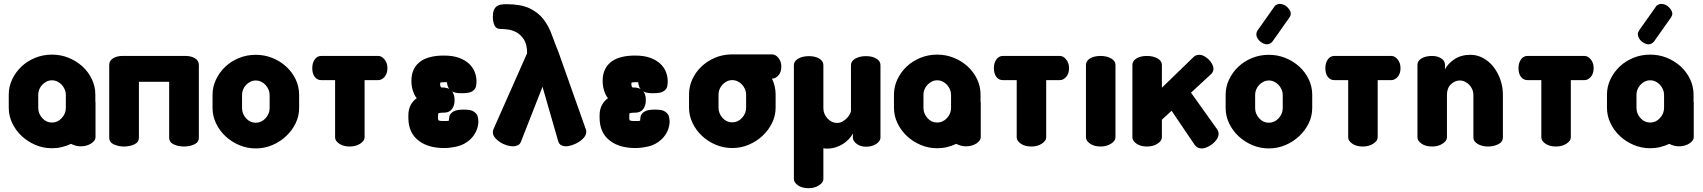

<svg xmlns="http://www.w3.org/2000/svg" viewBox="-20 -770 8948 1009"><path d="M481 -238Q482 -236 482 -230V-49Q482 -31 459 -16Q436 -1 404 -1Q389 -1 376 -5Q363 -9 353 -14Q330 -3 305 3Q280 9 253 9Q207 9 166 -8.5Q125 -26 94 -55Q63 -84 44.5 -122.5Q26 -161 26 -203V-273Q26 -315 44 -353Q62 -391 92.5 -420Q123 -449 164.5 -466Q206 -483 253 -483Q299 -483 340 -466.5Q381 -450 412.5 -421.5Q444 -393 462.5 -354.5Q481 -316 481 -273ZM326 -273Q326 -287 320 -300.5Q314 -314 304.5 -324.5Q295 -335 281.5 -341.5Q268 -348 253 -348Q238 -348 225 -341.5Q212 -335 202 -324.5Q192 -314 186.5 -300.5Q181 -287 181 -273V-203Q181 -173 202 -149.5Q223 -126 253 -126Q283 -126 304.5 -149.5Q326 -173 326 -203Z M957 -476Q983 -476 1004 -464Q1025 -452 1025 -428V-47Q1025 -22 1000.5 -11Q976 0 947 0Q918 0 893.5 -11Q869 -22 869 -47V-340H710V-47Q710 -22 685.5 -11Q661 0 632 0Q603 0 578.5 -11Q554 -22 554 -47V-428Q554 -452 575 -464Q596 -476 622 -476Z M1324 -482Q1370 -482 1411 -465.5Q1452 -449 1483.5 -420.5Q1515 -392 1533.5 -353.5Q1552 -315 1552 -272V-202Q1552 -160 1533.5 -122Q1515 -84 1483.5 -54.5Q1452 -25 1411 -7.5Q1370 10 1324 10Q1278 10 1237 -7.5Q1196 -25 1165 -54Q1134 -83 1115.5 -121.5Q1097 -160 1097 -202V-272Q1097 -314 1115 -352Q1133 -390 1163.5 -419Q1194 -448 1235.5 -465Q1277 -482 1324 -482ZM1397 -272Q1397 -286 1391 -299.5Q1385 -313 1375.5 -323.5Q1366 -334 1352.5 -340.5Q1339 -347 1324 -347Q1309 -347 1296 -340.5Q1283 -334 1273 -323.5Q1263 -313 1257.5 -299.5Q1252 -286 1252 -272V-202Q1252 -172 1273 -148.5Q1294 -125 1324 -125Q1354 -125 1375.5 -148.5Q1397 -172 1397 -202Z M1968 -476Q1986 -476 2001 -457.5Q2016 -439 2016 -412Q2016 -383 2001 -366Q1986 -349 1968 -349H1896V-48Q1896 -30 1873 -15Q1850 0 1818 0Q1784 0 1762.5 -15Q1741 -30 1741 -48V-349H1668Q1647 -349 1634 -366Q1621 -383 1621 -412Q1621 -439 1634 -457.5Q1647 -476 1668 -476H1968Z M2472 -182Q2488 -171 2491 -155Q2494 -139 2494 -133Q2494 -106 2482.5 -81Q2471 -56 2451 -37Q2420 -9 2382.5 -0.5Q2345 8 2315 8Q2233 8 2184 -28Q2126 -69 2126 -152V-164Q2126 -222 2170 -254Q2162 -263 2156 -277Q2142 -308 2142 -345Q2142 -416 2195 -451Q2238 -478 2313 -478Q2360 -478 2392.5 -466Q2425 -454 2445.5 -434.5Q2466 -415 2475 -391Q2484 -367 2484 -344Q2484 -333 2482 -318.5Q2480 -304 2466 -293Q2455 -285 2440 -282.5Q2425 -280 2404 -280Q2372 -280 2355 -290Q2357 -289 2359 -285Q2369 -269 2369 -244Q2369 -214 2354.5 -196Q2340 -178 2314 -178Q2309 -178 2299.5 -177.5Q2290 -177 2285 -175Q2282 -175 2282 -164V-152Q2282 -140 2284 -138Q2285 -137 2290.5 -135.5Q2296 -134 2312 -134Q2317 -134 2325.5 -134Q2334 -134 2339 -136Q2339 -143 2341.5 -157.5Q2344 -172 2361 -183Q2371 -189 2384 -191.5Q2397 -194 2418 -194Q2432 -194 2446.5 -192Q2461 -190 2472 -182ZM2315 -310Q2332 -308 2341 -302Q2330 -317 2329 -338H2313Q2302 -338 2298.5 -337Q2295 -336 2294 -336Q2294 -335 2293.5 -333.5Q2293 -332 2293 -329Q2293 -321 2294.5 -317Q2296 -313 2297 -312Q2299 -310 2304 -310Q2309 -310 2314 -310Z M2750 -490Q2750 -537 2733 -563Q2716 -589 2692.5 -601Q2669 -613 2645 -615.5Q2621 -618 2608 -618Q2587 -618 2578.5 -637Q2570 -656 2570 -682Q2570 -704 2575.5 -717Q2581 -730 2590.5 -737Q2600 -744 2613 -746Q2626 -748 2641 -748Q2717 -748 2762.5 -726.5Q2808 -705 2835.5 -669.5Q2863 -634 2879.5 -588.5Q2896 -543 2915 -496L3057 -95Q3061 -88 3061 -78Q3061 -62 3049.5 -48Q3038 -34 3021 -23.5Q3004 -13 2985.5 -7Q2967 -1 2954 -1Q2942 -1 2930.5 -6.5Q2919 -12 2914 -26L2831 -314L2718 -26Q2713 -12 2701 -6.5Q2689 -1 2675 -1Q2660 -1 2641.5 -7Q2623 -13 2607.5 -23Q2592 -33 2581 -46.5Q2570 -60 2570 -75Q2570 -85 2575 -95Z M3477 -182Q3493 -171 3496 -155Q3499 -139 3499 -133Q3499 -106 3487.5 -81Q3476 -56 3456 -37Q3425 -9 3387.5 -0.5Q3350 8 3320 8Q3238 8 3189 -28Q3131 -69 3131 -152V-164Q3131 -222 3175 -254Q3167 -263 3161 -277Q3147 -308 3147 -345Q3147 -416 3200 -451Q3243 -478 3318 -478Q3365 -478 3397.5 -466Q3430 -454 3450.5 -434.5Q3471 -415 3480 -391Q3489 -367 3489 -344Q3489 -333 3487 -318.5Q3485 -304 3471 -293Q3460 -285 3445 -282.5Q3430 -280 3409 -280Q3377 -280 3360 -290Q3362 -289 3364 -285Q3374 -269 3374 -244Q3374 -214 3359.5 -196Q3345 -178 3319 -178Q3314 -178 3304.5 -177.5Q3295 -177 3290 -175Q3287 -175 3287 -164V-152Q3287 -140 3289 -138Q3290 -137 3295.5 -135.5Q3301 -134 3317 -134Q3322 -134 3330.5 -134Q3339 -134 3344 -136Q3344 -143 3346.5 -157.5Q3349 -172 3366 -183Q3376 -189 3389 -191.5Q3402 -194 3423 -194Q3437 -194 3451.5 -192Q3466 -190 3477 -182ZM3320 -310Q3337 -308 3346 -302Q3335 -317 3334 -338H3318Q3307 -338 3303.5 -337Q3300 -336 3299 -336Q3299 -335 3298.5 -333.5Q3298 -332 3298 -329Q3298 -321 3299.5 -317Q3301 -313 3302 -312Q3304 -310 3309 -310Q3314 -310 3319 -310Z M4086 -420Q4086 -391 4071 -374Q4056 -357 4038 -357H4037Q4056 -317 4056 -274V-204Q4056 -162 4037.5 -124Q4019 -86 3987.5 -56.5Q3956 -27 3915 -9.5Q3874 8 3828 8Q3782 8 3741 -9.5Q3700 -27 3669 -56Q3638 -85 3619.5 -123.5Q3601 -162 3601 -204V-274Q3601 -315 3618 -352.5Q3635 -390 3665 -419Q3695 -448 3735 -465.5Q3775 -483 3821 -484H3824H4038Q4056 -484 4071 -465.5Q4086 -447 4086 -420ZM3901 -274Q3901 -288 3895 -301.5Q3889 -315 3879.5 -325.5Q3870 -336 3856.5 -342.5Q3843 -349 3828 -349Q3813 -349 3800 -342.5Q3787 -336 3777 -325.5Q3767 -315 3761.5 -301.5Q3756 -288 3756 -274V-204Q3756 -174 3777 -150.5Q3798 -127 3828 -127Q3858 -127 3879.5 -150.5Q3901 -174 3901 -204Z M4531 -475Q4564 -475 4585.5 -462Q4607 -449 4607 -428V-47Q4607 -29 4585.5 -14Q4564 1 4531 1Q4502 1 4482 -14Q4462 -29 4462 -47V-69Q4455 -54 4441.5 -39.5Q4428 -25 4410 -13.5Q4392 -2 4370.5 4.5Q4349 11 4326 11Q4321 11 4316.5 10.5Q4312 10 4307 9V171Q4307 189 4284 204Q4261 219 4229 219Q4195 219 4173.5 204Q4152 189 4152 171V-201V-218V-428Q4152 -449 4175 -462Q4198 -475 4231 -475Q4264 -475 4285.5 -462Q4307 -449 4307 -428V-218V-201Q4307 -186 4312.5 -172.5Q4318 -159 4328 -148Q4338 -137 4351 -130.5Q4364 -124 4379 -124Q4394 -124 4407.5 -131.5Q4421 -139 4431 -149.5Q4441 -160 4446.5 -171Q4452 -182 4452 -188V-428Q4452 -449 4475 -462Q4498 -475 4531 -475Z M5133 -238Q5134 -236 5134 -230V-49Q5134 -31 5111 -16Q5088 -1 5056 -1Q5041 -1 5028 -5Q5015 -9 5005 -14Q4982 -3 4957 3Q4932 9 4905 9Q4859 9 4818 -8.5Q4777 -26 4746 -55Q4715 -84 4696.5 -122.5Q4678 -161 4678 -203V-273Q4678 -315 4696 -353Q4714 -391 4744.5 -420Q4775 -449 4816.5 -466Q4858 -483 4905 -483Q4951 -483 4992 -466.5Q5033 -450 5064.5 -421.5Q5096 -393 5114.5 -354.5Q5133 -316 5133 -273ZM4978 -273Q4978 -287 4972 -300.5Q4966 -314 4956.5 -324.5Q4947 -335 4933.5 -341.5Q4920 -348 4905 -348Q4890 -348 4877 -341.5Q4864 -335 4854 -324.5Q4844 -314 4838.5 -300.5Q4833 -287 4833 -273V-203Q4833 -173 4854 -149.5Q4875 -126 4905 -126Q4935 -126 4956.5 -149.5Q4978 -173 4978 -203Z M5550 -476Q5568 -476 5583 -457.5Q5598 -439 5598 -412Q5598 -383 5583 -366Q5568 -349 5550 -349H5478V-48Q5478 -30 5455 -15Q5432 0 5400 0Q5366 0 5344.5 -15Q5323 -30 5323 -48V-349H5250Q5229 -349 5216 -366Q5203 -383 5203 -412Q5203 -439 5216 -457.5Q5229 -476 5250 -476H5550Z M5764 -476Q5796 -476 5819 -463Q5842 -450 5842 -429V-48Q5842 -30 5819 -15Q5796 0 5764 0Q5730 0 5708.5 -15Q5687 -30 5687 -48V-429Q5687 -450 5708.5 -463Q5730 -476 5764 -476Z M6239 -283 6376 -91Q6384 -78 6384 -67Q6384 -53 6375.5 -39.5Q6367 -26 6353.5 -15Q6340 -4 6324.5 3Q6309 10 6295 10Q6271 10 6258 -9L6137 -188L6086 -141V-48Q6086 -30 6063 -15Q6040 0 6007 0Q5974 0 5952.5 -15Q5931 -30 5931 -48V-429Q5931 -450 5952.5 -463Q5974 -476 6007 -476Q6040 -476 6063 -463Q6086 -450 6086 -429V-309L6252 -470Q6264 -482 6282 -482Q6295 -482 6308 -475Q6321 -468 6332 -457.5Q6343 -447 6350 -433.5Q6357 -420 6357 -408Q6357 -393 6345 -381Z M6648 -482Q6694 -482 6735 -465.5Q6776 -449 6807.5 -420.5Q6839 -392 6857.5 -353.5Q6876 -315 6876 -272V-202Q6876 -160 6857.5 -122Q6839 -84 6807.5 -54.5Q6776 -25 6735 -7.5Q6694 10 6648 10Q6602 10 6561 -7.5Q6520 -25 6489 -54Q6458 -83 6439.5 -121.5Q6421 -160 6421 -202V-272Q6421 -314 6439 -352Q6457 -390 6487.5 -419Q6518 -448 6559.5 -465Q6601 -482 6648 -482ZM6721 -272Q6721 -286 6715 -299.5Q6709 -313 6699.5 -323.5Q6690 -334 6676.5 -340.5Q6663 -347 6648 -347Q6633 -347 6620 -340.5Q6607 -334 6597 -323.5Q6587 -313 6581.5 -299.5Q6576 -286 6576 -272V-202Q6576 -172 6597 -148.5Q6618 -125 6648 -125Q6678 -125 6699.5 -148.5Q6721 -172 6721 -202ZM6668 -553Q6662 -546 6656 -542Q6639 -532 6618.5 -542Q6598 -552 6589 -568Q6576 -589 6588 -609L6677 -735Q6679 -739 6682 -741Q6685 -743 6688 -745Q6697 -750 6707 -749.5Q6717 -749 6726.5 -745Q6736 -741 6743.5 -734Q6751 -727 6756 -719Q6770 -699 6757 -679Z M7292 -476Q7310 -476 7325 -457.5Q7340 -439 7340 -412Q7340 -383 7325 -366Q7310 -349 7292 -349H7220V-48Q7220 -30 7197 -15Q7174 0 7142 0Q7108 0 7086.5 -15Q7065 -30 7065 -48V-349H6992Q6971 -349 6958 -366Q6945 -383 6945 -412Q6945 -439 6958 -457.5Q6971 -476 6992 -476H7292Z M7584 -48Q7584 -30 7561 -15Q7538 0 7506 0Q7472 0 7450.5 -15Q7429 -30 7429 -48V-429Q7429 -450 7450.5 -463Q7472 -476 7506 -476Q7534 -476 7554 -463Q7574 -450 7574 -429V-406Q7588 -435 7623 -458.5Q7658 -482 7708 -482Q7742 -482 7773 -465.5Q7804 -449 7827 -420.5Q7850 -392 7864 -353.5Q7878 -315 7878 -272V-48Q7878 -24 7853.5 -12Q7829 0 7800 0Q7786 0 7772.5 -3Q7759 -6 7748 -12Q7737 -18 7730 -27Q7723 -36 7723 -48V-272Q7723 -286 7717.5 -299.5Q7712 -313 7702 -323.5Q7692 -334 7679 -340.5Q7666 -347 7651 -347Q7626 -347 7605 -327Q7584 -307 7584 -272Z M8307 -476Q8325 -476 8340 -457.5Q8355 -439 8355 -412Q8355 -383 8340 -366Q8325 -349 8307 -349H8235V-48Q8235 -30 8212 -15Q8189 0 8157 0Q8123 0 8101.5 -15Q8080 -30 8080 -48V-349H8007Q7986 -349 7973 -366Q7960 -383 7960 -412Q7960 -439 7973 -457.5Q7986 -476 8007 -476H8307Z M8880 -238Q8881 -236 8881 -230V-49Q8881 -31 8858 -16Q8835 -1 8803 -1Q8788 -1 8775 -5Q8762 -9 8752 -14Q8729 -3 8704 3Q8679 9 8652 9Q8606 9 8565 -8.5Q8524 -26 8493 -55Q8462 -84 8443.5 -122.5Q8425 -161 8425 -203V-273Q8425 -315 8443 -353Q8461 -391 8491.5 -420Q8522 -449 8563.5 -466Q8605 -483 8652 -483Q8698 -483 8739 -466.5Q8780 -450 8811.5 -421.5Q8843 -393 8861.5 -354.5Q8880 -316 8880 -273ZM8725 -273Q8725 -287 8719 -300.5Q8713 -314 8703.5 -324.5Q8694 -335 8680.5 -341.5Q8667 -348 8652 -348Q8637 -348 8624 -341.5Q8611 -335 8601 -324.5Q8591 -314 8585.5 -300.5Q8580 -287 8580 -273V-203Q8580 -173 8601 -149.5Q8622 -126 8652 -126Q8682 -126 8703.5 -149.5Q8725 -173 8725 -203ZM8673 -553Q8667 -546 8661 -542Q8644 -532 8623.5 -542Q8603 -552 8594 -568Q8581 -589 8593 -609L8682 -735Q8684 -739 8687 -741Q8690 -743 8693 -745Q8702 -750 8712 -749.5Q8722 -749 8731.5 -745Q8741 -741 8748.5 -734Q8756 -727 8761 -719Q8775 -699 8762 -679Z"/></svg>

Font: AkaAcidDosis
Style: ExtraBold
Weight: 800
Designer: Edgar Tolentino, Pablo Impallari, Igino Marini, Aka-Acid
Foundry: Edgar Tolentino, Pablo Impallari, Igino Marini, Aka-Acid
Version: Version 1.007